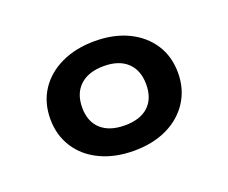

<svg xmlns="http://www.w3.org/2000/svg" viewBox="-60 -846 532 448"><g transform="rotate(-20 206.5 -622.0)"><path d="M207 -486Q160 -486 124 -503Q88 -520 68 -551Q48 -582 48 -622Q48 -663 68 -693.5Q88 -724 124 -741Q160 -758 207 -758Q254 -758 289.5 -741Q325 -724 345 -693.5Q365 -663 365 -622Q365 -582 345 -551Q325 -520 289.5 -503Q254 -486 207 -486ZM207 -549Q245 -549 265.5 -568Q286 -587 286 -622Q286 -657 265.5 -676.5Q245 -696 207 -696Q169 -696 148 -676.5Q127 -657 127 -622Q127 -587 148 -568Q169 -549 207 -549Z"/></g></svg>

Font: Bounded
Style: Regular
Weight: 400
Designer: Vlad Churkin
Version: Version 1.0